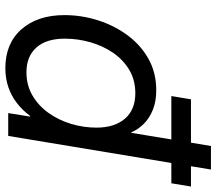

<svg xmlns="http://www.w3.org/2000/svg" viewBox="-64 -704 778 689"><g transform="rotate(90 324.5 -359.0)"><path d="M224.1 10.3Q135.3 10.3 84.5 -47.6Q33.7 -105.5 33.7 -201.7Q33.7 -262.7 52.2 -321.5Q70.8 -380.4 105.7 -427.7Q140.6 -475.1 190.4 -503.2Q240.2 -531.2 303.2 -531.2Q342.3 -531.2 372.3 -519.5Q402.3 -507.8 423.1 -487.3Q443.8 -466.8 454.6 -441.4H456.1L503.4 -727.5H587.9L467.3 0H385.3L397.9 -78.6H395.5Q375 -50.8 348.9 -30.8Q322.8 -10.7 291.5 -0.2Q260.3 10.3 224.1 10.3ZM238.8 -65.4Q285.6 -65.4 322.5 -87.2Q359.4 -108.9 385 -145Q410.6 -181.2 424.1 -225.8Q437.5 -270.5 437.5 -316.9Q437.5 -381.3 405.5 -418.7Q373.5 -456.1 314 -456.1Q266.6 -456.1 230.2 -434.3Q193.8 -412.6 168.9 -376.2Q144 -339.8 131.1 -294.7Q118.2 -249.5 118.2 -203.1Q118.2 -136.7 150.1 -101.1Q182.1 -65.4 238.8 -65.4ZM324.2 -585.4 335.9 -655.8H648.9L637.2 -585.4Z"/></g></svg>

Font: Inter 28pt
Style: Italic
Weight: 400
Italic angle: -9.3988°
Designer: Rasmus Andersson
Foundry: rsms
Version: Version 4.001;git-66647c0bb